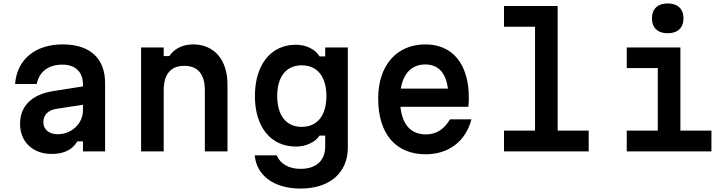

<svg xmlns="http://www.w3.org/2000/svg" viewBox="-20 -883 4240 1120"><path d="M68 -393H194C209 -465 262 -506 344 -506C420 -506 464 -463 464 -390V-379L287 -351C165 -331 97 -264 97 -161C97 -56 170 15 282 15C354 15 402 -10 431 -58H464V0H593V-399C593 -543 504 -624 346 -624C185 -624 79 -536 68 -393ZM233 -170C233 -212 259 -240 309 -248L464 -272V-240C464 -162 398 -100 316 -100C266 -100 233 -128 233 -170Z M803 0H935V-356C935 -450 976 -499 1055 -499C1134 -499 1175 -450 1175 -356V0H1307V-390C1307 -534 1230 -624 1106 -624C1047 -624 996 -599 968 -556H935V-606H803Z M2009 -23V-606H1877V-554H1844C1820 -595 1766 -622 1706 -622C1560 -622 1467 -506 1467 -322C1467 -142 1560 -28 1706 -28C1764 -28 1819 -53 1844 -92H1877V-28C1877 54 1824 102 1733 102C1665 102 1615 73 1594 23H1466C1476 142 1580 217 1733 217C1905 217 2009 124 2009 -23ZM1597 -323C1597 -436 1650 -502 1740 -502C1831 -502 1884 -436 1884 -323C1884 -209 1831 -143 1740 -143C1650 -143 1597 -209 1597 -323Z M2186 -308C2186 -102 2289 17 2463 17C2597 17 2697 -59 2730 -187H2605C2572 -130 2526 -99 2465 -99C2377 -99 2327 -155 2316 -260H2712C2714 -276 2715 -293 2715 -311C2715 -509 2621 -624 2461 -624C2293 -624 2186 -501 2186 -308ZM2318 -366C2333 -456 2383 -507 2461 -507C2536 -507 2581 -459 2593 -366Z M2920 -848V-727H3101V-121H2920V0H3414V-121H3233V-848Z M3636 -606V-486H3817V-121H3636V0H4130V-121H3949V-606ZM3783 -776C3783 -721 3817 -689 3875 -689C3933 -689 3967 -721 3967 -776C3967 -831 3933 -863 3875 -863C3817 -863 3783 -831 3783 -776Z"/></svg>

Font: Martian Mono Std Md
Style: Regular
Weight: 500
Monospace: yes
Designer: Roman Shamin
Foundry: Evil Martians
Version: Version 1.000